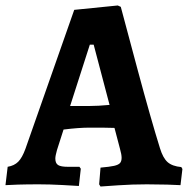

<svg xmlns="http://www.w3.org/2000/svg" viewBox="-32 -673 686 701"><path d="M630 -63 634 -56 627 3Q614 2 578 1Q542 0 504 0Q451 0 400 3.5Q349 7 335 8L330 0L335 -61Q369 -64 384.5 -67.5Q400 -71 406 -77.5Q412 -84 412 -97Q412 -109 406 -130L386 -206Q360 -207 295 -207Q256 -207 200 -200L176 -125Q170 -104 170 -94Q170 -77 180 -70.5Q190 -64 216 -64H258L263 -57L256 6Q242 5 195.5 2.5Q149 0 110 0Q68 0 33.5 1Q-1 2 -12 3L-4 -64Q20 -68 34.5 -82.5Q49 -97 61 -130L239 -637L398 -653L409 -648Q424 -591 471.5 -414.5Q519 -238 552 -132Q563 -96 580 -81Q597 -66 630 -63ZM368 -290 310 -510H296L224 -286H294Q326 -286 368 -290Z"/></svg>

Font: Sahitya
Style: Bold
Weight: 700
Designer: Juan Pablo del Peral
Foundry: Juan Pablo del Peral (http://www.huertatipografica.com)
Version: Version 1.001;PS 001.000;hotconv 1.0.70;makeotf.lib2.5.58329